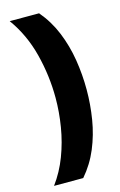

<svg xmlns="http://www.w3.org/2000/svg" viewBox="-134 -790 627 1004"><g transform="rotate(-15 179.5 -288.0)"><path d="M323 -284Q323 -204 310 -124.5Q297 -45 267 27Q237 99 186 158H28Q73 97 101 23.5Q129 -50 142 -129Q155 -208 155 -285Q155 -404 125 -522Q95 -640 27 -734H186Q237 -674 267 -600.5Q297 -527 310 -446.5Q323 -366 323 -284Z"/></g></svg>

Font: Noto Sans Cham Black
Style: Regular
Weight: 900
Version: Version 2.002